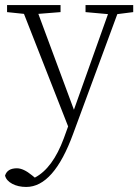

<svg xmlns="http://www.w3.org/2000/svg" viewBox="-34 -488 552 761"><path d="M494 -468V-440L431 -432L256 42Q179 253 70 253Q38 253 14.5 240.5Q-9 228 -14 208Q-5 179 33 179Q59 179 93 207L104 216Q175 179 219 60L236 13L61 -433L-6 -440V-468H206V-440L118 -433L259 -53L394 -432L305 -440V-468Z"/></svg>

Font: TypoPRO Source Serif Pro
Style: Regular
Weight: 300
Designer: Frank Grießhammer
Foundry: Adobe Systems Incorporated
Version: Version 1.017;PS (version unavailable);hotconv 1.0.79;makeot